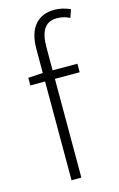

<svg xmlns="http://www.w3.org/2000/svg" viewBox="-114 -780 516 830"><g transform="rotate(-15 144.0 -365.5)"><path d="M99.1 0V-441.9H33.2V-476.1L99.1 -480V-586.9Q99.1 -657.7 130.1 -694.3Q161.1 -731 217.8 -731Q252.9 -731 288.1 -714.8L275.9 -679.2Q248 -693.4 217.8 -692.9Q142.6 -692.9 143.1 -584V-480H253.9V-441.9H143.1V0Z"/></g></svg>

Font: SourceSansPro-Light
Style: Regular
Weight: 300
Designer: Paul D. Hunt
Foundry: Adobe Systems Incorporated
Version: Version 2.020;PS 2.0;hotconv 1.0.86;makeotf.lib2.5.63406